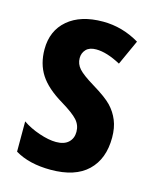

<svg xmlns="http://www.w3.org/2000/svg" viewBox="-91 -617 556 691"><g transform="rotate(15 187.0 -272.0)"><path d="M347.2 -159.2Q347.2 -79.6 300.5 -34.9Q253.9 9.8 163.1 9.8Q82.5 9.8 29.8 -22V-134.8Q56.6 -116.2 92.5 -104Q128.4 -91.8 155.8 -91.8Q186 -91.8 201.9 -106.7Q217.8 -121.6 217.8 -146Q217.8 -170.9 201.2 -189.5Q184.6 -208 140.1 -234.9Q81.1 -270 55.4 -309.8Q29.8 -349.6 29.8 -403.8Q29.8 -473.1 77.4 -513.7Q125 -554.2 208 -554.2Q280.3 -554.2 344.2 -516.1L301.8 -422.9Q249.5 -451.2 210 -451.2Q185.1 -451.2 172.6 -438Q160.2 -424.8 160.2 -405.8Q160.2 -383.8 175.5 -366.7Q190.9 -349.6 232.9 -324.2Q283.7 -293.5 304.2 -272Q324.7 -250.5 335.9 -223.1Q347.2 -195.8 347.2 -159.2Z"/></g></svg>

Font: TypoPRO Open Sans Condensed
Style: Bold
Weight: 700
Width: 3
Foundry: Ascender Corporation
Version: Version 1.11